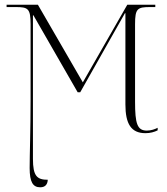

<svg xmlns="http://www.w3.org/2000/svg" viewBox="-20 -556 711 816"><path d="M151 240C172 240 182 228 183 208C137 208 120 192 120 119V-491H122L310 -164H321L511 -500H513V-112C513 -30 537 10 598 10C619 10 636 5 650 -2V-13C639 -7 622 -1 604 -1C563 -1 554 -31 554 -124V-453C554 -520 564 -526 619 -526H640V-536H521L332 -206L141 -536H8V-526H47C99 -526 110 -520 110 -453V-134C110 1 106 98 106 158C106 218 120 240 151 240Z"/></svg>

Font: Noto Serif Display SemiCondensed ExtraLight
Style: Regular
Weight: 200
Width: 4
Designer: Monotype Design Team
Foundry: Monotype Imaging Inc.
Version: Version 2.009